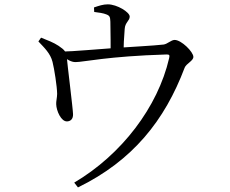

<svg xmlns="http://www.w3.org/2000/svg" viewBox="-20 -794 1040 867"><path d="M315.2 30.6 332 52.3C579.4 -68.5 723.8 -250 813.8 -488.3C821.1 -507.2 853.2 -518.9 853.2 -537.1C853.2 -559.8 799 -613.7 768.7 -613.7C752.6 -613.7 736.2 -595 718.2 -592.8C670.2 -587.4 575.5 -582.8 506 -577.8C425.1 -572.5 315.3 -561.7 253.4 -560.8L254 -543.8C286.6 -524.2 300.7 -513.6 321.2 -513.6C356.7 -513.6 466.3 -540 731.1 -548C744.8 -548.2 747 -545.8 743.8 -531.5C692.8 -310.6 529.3 -95.8 315.2 30.6ZM283.3 -245.8C299.1 -246.6 310.6 -256.9 309.8 -278.5C309.8 -298.3 283.3 -510.7 281.7 -534.2C279.5 -558.4 273.6 -567.6 244.6 -587C222 -602.1 194.4 -612.4 165.4 -624L153.4 -606.8C180.2 -578.4 207.7 -552.7 217.2 -514.4C225.1 -483.6 237.7 -403.1 238 -370.2C237.8 -352.6 232.8 -335 233.8 -323.2C234.6 -294 255.8 -244.2 283.3 -245.8ZM479.6 -549.2 537.6 -549.8C537.6 -577.6 540.2 -633.6 543.1 -663.6C545.1 -693.8 565.7 -699.6 565.7 -719.3C565.7 -739 508.5 -774.4 466.8 -774.4C445.6 -774.4 427 -768 404.4 -760.4L405.4 -740C425.4 -737.6 447.3 -734.5 460.2 -729C476.2 -722.8 477.4 -716.7 478.4 -695.5C479.6 -661.7 479.6 -564.2 479.6 -549.2Z"/></svg>

Font: Source Han Serif TW VF
Style: Regular
Weight: 250
Designer: Ryoko NISHIZUKA 西塚涼子 (kana & ideographs); Frank Grießhammer (Latin, Greek & Cyrillic); Wenlong ZHANG 张文龙 (bopomofo); San
Foundry: Adobe
Version: Version 2.002;hotconv 1.1.0;makeotfexe 2.6.0